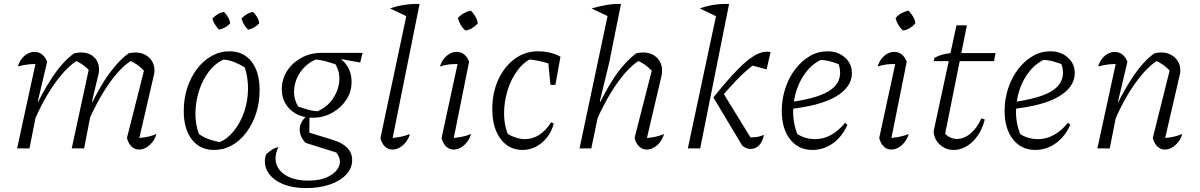

<svg xmlns="http://www.w3.org/2000/svg" viewBox="-20 -755 6105 977"><path d="M424 -126 413 -154Q439 -215 466 -266.5Q493 -318 521.5 -360Q550 -402 578.5 -433Q607 -464 635 -484Q645 -486 653 -487Q661 -488 668 -488Q711 -488 738.5 -462Q766 -436 766 -397Q766 -391 765.5 -385Q765 -379 763 -373L689 -53Q715 -55 736 -60Q757 -65 776 -73Q769 -49 755 -31.5Q741 -14 723.5 -4Q706 6 688 6Q665 6 649 -9.5Q633 -25 626 -53L717 -413L718 -390Q695 -414 677.5 -426Q660 -438 636 -449L654 -450Q597 -417 537 -332.5Q477 -248 424 -126ZM67 0 167 -460 178 -429Q150 -430 126 -427.5Q102 -425 71 -417Q78 -440 91 -456.5Q104 -473 121 -482Q138 -491 156 -491Q177 -491 193.5 -478.5Q210 -466 220 -441L172 -238L177 -237L130 0ZM345 0 436 -421 441 -390Q418 -414 400.5 -426Q383 -438 359 -449L378 -450Q320 -416 259.5 -331.5Q199 -247 148 -126L136 -154Q162 -215 189.5 -266.5Q217 -318 245 -360Q273 -402 301 -433Q329 -464 358 -484Q371 -486 378.5 -487Q386 -488 392 -488Q434 -488 459 -464Q484 -440 484 -400Q484 -393 483 -385.5Q482 -378 479 -369L448 -238L454 -237L408 0Z M1069 8Q998 8 956.5 -45Q915 -98 915 -190Q915 -254 933 -308.5Q951 -363 983 -405Q1015 -447 1057.5 -470.5Q1100 -494 1148 -494Q1219 -494 1260 -441.5Q1301 -389 1301 -296Q1301 -232 1283 -177.5Q1265 -123 1233.5 -81Q1202 -39 1160 -15.5Q1118 8 1069 8ZM1098 -32Q1139 -49 1171.5 -90.5Q1204 -132 1222.5 -186Q1241 -240 1242 -299.5Q1243 -359 1225 -413Q1199 -428 1173 -438.5Q1147 -449 1119 -452Q1076 -434 1044 -392.5Q1012 -351 994 -296.5Q976 -242 974.5 -183.5Q973 -125 992 -73Q1015 -57 1041.5 -47Q1068 -37 1098 -32ZM1120 -694Q1132 -682 1140.5 -667.5Q1149 -653 1151 -636Q1141 -624 1125 -615.5Q1109 -607 1094 -604Q1082 -617 1073 -632Q1064 -647 1061 -661Q1074 -674 1088.5 -683Q1103 -692 1120 -694ZM1268 -694Q1281 -681 1289 -667Q1297 -653 1299 -636Q1287 -623 1272.5 -615Q1258 -607 1243 -604Q1231 -615 1222 -630Q1213 -645 1209 -661Q1221 -674 1236.5 -683Q1252 -692 1268 -694Z M1538 202Q1465 202 1414 179Q1363 156 1341 117Q1319 78 1334 30Q1357 11 1367.5 4.5Q1378 -2 1397 -7Q1374 41 1386.5 79.5Q1399 118 1441 141Q1483 164 1550 164Q1612 164 1653 142.5Q1694 121 1706 88.5Q1718 56 1691 21L1535 -28Q1520 -44 1512.5 -61Q1505 -78 1505 -96Q1505 -119 1518.5 -140Q1532 -161 1555 -172L1554 -80L1674 -43Q1772 -13 1772 60Q1772 101 1741.5 133.5Q1711 166 1658 184Q1605 202 1538 202ZM1571 -156Q1502 -156 1458 -196.5Q1414 -237 1414 -302Q1414 -353 1441 -394.5Q1468 -436 1514 -461Q1560 -486 1615 -486Q1683 -486 1726 -444.5Q1769 -403 1769 -338Q1769 -288 1742 -247Q1715 -206 1670.5 -181Q1626 -156 1571 -156ZM1596 -189Q1644 -210 1672.5 -250.5Q1701 -291 1706 -338.5Q1711 -386 1687 -428Q1663 -436 1638 -443Q1613 -450 1586 -452Q1539 -431 1510.5 -391Q1482 -351 1477 -303.5Q1472 -256 1497 -213Q1531 -201 1554.5 -195Q1578 -189 1596 -189ZM1706 -429 1615 -486H1825L1813 -437L1717 -454Z M2056 -669 1965 -712Q1998 -724 2036 -730Q2074 -736 2115 -735ZM1972 -23 1958 -52Q1988 -53 2014.5 -58Q2041 -63 2066 -73Q2059 -49 2045 -31.5Q2031 -14 2013.5 -4Q1996 6 1977 6Q1955 6 1938.5 -9.5Q1922 -25 1916 -53L2057 -718L2115 -735Z M2283 -23 2270 -52Q2299 -53 2325.5 -58Q2352 -63 2377 -73Q2370 -49 2356 -31.5Q2342 -14 2324.5 -4Q2307 6 2288 6Q2266 6 2250 -9.5Q2234 -25 2227 -53L2315 -460L2326 -429Q2291 -430 2267.5 -427.5Q2244 -425 2219 -417Q2226 -440 2239 -456.5Q2252 -473 2269 -482Q2286 -491 2304 -491Q2325 -491 2341 -478.5Q2357 -466 2367 -441ZM2376 -701Q2389 -688 2399 -671Q2409 -654 2411 -636Q2399 -622 2382.5 -612Q2366 -602 2348 -600Q2334 -612 2324 -629Q2314 -646 2310 -663Q2323 -678 2340 -687.5Q2357 -697 2376 -701Z M2639 8Q2569 8 2527 -48.5Q2485 -105 2485 -200Q2485 -283 2515.5 -349.5Q2546 -416 2598.5 -455Q2651 -494 2717 -494Q2749 -494 2780 -486.5Q2811 -479 2832 -466L2809 -418Q2741 -447 2658 -454L2694 -462Q2647 -442 2613.5 -397Q2580 -352 2562.5 -294Q2545 -236 2545 -178Q2545 -145 2551.5 -114Q2558 -83 2572 -56L2556 -78Q2580 -63 2604.5 -55Q2629 -47 2651 -47Q2690 -47 2723.5 -68.5Q2757 -90 2785 -133L2798 -126Q2781 -65 2737 -28.5Q2693 8 2639 8ZM2781 -323 2767 -467 2832 -466 2806 -323Z M3008 -126 2997 -154Q3023 -215 3050 -266.5Q3077 -318 3105 -360Q3133 -402 3162 -433Q3191 -464 3218 -484Q3228 -486 3236.5 -487Q3245 -488 3252 -488Q3295 -488 3322 -462Q3349 -436 3349 -397Q3349 -391 3348.5 -385Q3348 -379 3347 -373L3272 -53Q3298 -55 3319 -60Q3340 -65 3359 -73Q3352 -49 3338.5 -31.5Q3325 -14 3307 -4Q3289 6 3271 6Q3249 6 3232.5 -9.5Q3216 -25 3209 -53L3301 -413L3302 -390Q3278 -414 3261 -426Q3244 -438 3219 -449L3238 -450Q3181 -417 3121 -332.5Q3061 -248 3008 -126ZM2929 0 3081 -718 3140 -735 3079 -432 3032 -239 3038 -237 2989 0ZM3081 -669 2990 -712Q3032 -724 3067.5 -730Q3103 -736 3140 -735Z M3480 0 3633 -718 3690 -735 3543 0ZM3757 -14 3610 -259 3655 -290 3816 -28 3782 -56Q3787 -56 3792 -56Q3797 -56 3807 -56Q3822 -56 3837 -59Q3852 -62 3867 -69Q3863 -46 3853.5 -30Q3844 -14 3830 -5.5Q3816 3 3799 3Q3789 3 3777.5 -1.5Q3766 -6 3757 -14ZM3610 -259Q3662 -324 3702.5 -368.5Q3743 -413 3775 -440Q3807 -467 3833 -479.5Q3859 -492 3882 -492Q3888 -492 3892 -491.5Q3896 -491 3901 -490L3881 -402L3795 -425L3837 -441Q3807 -420 3780 -397Q3753 -374 3721 -340Q3689 -306 3643 -253ZM3631 -669 3541 -712Q3573 -724 3609 -730Q3645 -736 3690 -735Z M4114 8Q4043 8 4000.5 -46Q3958 -100 3958 -191Q3958 -251 3976.5 -306.5Q3995 -362 4027.5 -404Q4060 -446 4101.5 -470Q4143 -494 4191 -494Q4244 -494 4279.5 -462.5Q4315 -431 4315 -383Q4315 -346 4293 -315.5Q4271 -285 4230.5 -262Q4190 -239 4131 -223.5Q4072 -208 3997 -200V-235Q4132 -253 4193.5 -289Q4255 -325 4255 -385Q4255 -413 4242 -441L4264 -421Q4237 -434 4207.5 -442Q4178 -450 4145 -451L4169 -456Q4121 -436 4087 -395Q4053 -354 4034.5 -299.5Q4016 -245 4016 -184Q4016 -151 4023.5 -117.5Q4031 -84 4046 -53L4031 -77Q4054 -61 4078.5 -54Q4103 -47 4128 -47Q4169 -47 4207.5 -67.5Q4246 -88 4280 -130L4292 -120Q4266 -60 4218.5 -26Q4171 8 4114 8Z M4510 -23 4497 -52Q4526 -53 4552.5 -58Q4579 -63 4604 -73Q4597 -49 4583 -31.5Q4569 -14 4551.5 -4Q4534 6 4515 6Q4493 6 4477 -9.5Q4461 -25 4454 -53L4542 -460L4553 -429Q4518 -430 4494.5 -427.5Q4471 -425 4446 -417Q4453 -440 4466 -456.5Q4479 -473 4496 -482Q4513 -491 4531 -491Q4552 -491 4568 -478.5Q4584 -466 4594 -441ZM4603 -701Q4616 -688 4626 -671Q4636 -654 4638 -636Q4626 -622 4609.5 -612Q4593 -602 4575 -600Q4561 -612 4551 -629Q4541 -646 4537 -663Q4550 -678 4567 -687.5Q4584 -697 4603 -701Z M4832 8Q4792 8 4762 -19.5Q4732 -47 4731 -88L4847 -626H4900L4785 -52L4779 -85Q4810 -48 4849 -48Q4886 -48 4919.5 -76.5Q4953 -105 4974 -153L4991 -147Q4974 -78 4930 -35Q4886 8 4832 8ZM4732 -444 4735 -461Q4756 -472 4776.5 -477.5Q4797 -483 4820 -485H5046L5038 -444Z M5248 8Q5177 8 5134.5 -46Q5092 -100 5092 -191Q5092 -251 5110.5 -306.5Q5129 -362 5161.5 -404Q5194 -446 5235.5 -470Q5277 -494 5325 -494Q5378 -494 5413.5 -462.5Q5449 -431 5449 -383Q5449 -346 5427 -315.5Q5405 -285 5364.5 -262Q5324 -239 5265 -223.5Q5206 -208 5131 -200V-235Q5266 -253 5327.5 -289Q5389 -325 5389 -385Q5389 -413 5376 -441L5398 -421Q5371 -434 5341.5 -442Q5312 -450 5279 -451L5303 -456Q5255 -436 5221 -395Q5187 -354 5168.5 -299.5Q5150 -245 5150 -184Q5150 -151 5157.5 -117.5Q5165 -84 5180 -53L5165 -77Q5188 -61 5212.5 -54Q5237 -47 5262 -47Q5303 -47 5341.5 -67.5Q5380 -88 5414 -130L5426 -120Q5400 -60 5352.5 -26Q5305 8 5248 8Z M5846 -53 5936 -413 5938 -390Q5915 -414 5897.5 -426Q5880 -438 5856 -449L5875 -450Q5818 -417 5757.5 -332.5Q5697 -248 5645 -126L5633 -154Q5659 -215 5686.5 -266.5Q5714 -318 5742 -360Q5770 -402 5798 -433Q5826 -464 5855 -484Q5865 -486 5873 -487Q5881 -488 5888 -488Q5931 -488 5958.5 -462Q5986 -436 5986 -397Q5986 -391 5985.5 -385Q5985 -379 5983 -373L5909 -53Q5935 -55 5955.5 -60Q5976 -65 5996 -73Q5989 -49 5975 -31.5Q5961 -14 5943.5 -4Q5926 6 5907 6Q5886 6 5869.5 -9.5Q5853 -25 5846 -53ZM5564 0 5664 -460 5675 -429Q5647 -430 5623 -427.5Q5599 -425 5568 -417Q5575 -440 5588 -456.5Q5601 -473 5618 -482Q5635 -491 5653 -491Q5674 -491 5690.5 -478.5Q5707 -466 5717 -441L5669 -238L5674 -237L5627 0Z"/></svg>

Font: Piazzolla 8pt ExtraLight
Style: Italic
Weight: 250
Italic angle: -11.3°
Designer: Juan Pablo del Peral
Foundry: Huerta Tipografica
Version: Version 2.001